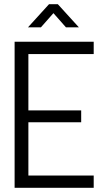

<svg xmlns="http://www.w3.org/2000/svg" viewBox="-20 -900 509 920"><path d="M429 0H50V-700H429V-641H116V-371H369V-314H116V-59H429ZM114 -769 215 -880H257L358 -769H296L236 -837L176 -769Z"/></svg>

Font: Kulim Park Light
Style: Regular
Weight: 300
Designer: Noponies / Dale Sattler
Foundry: Noponies
Version: Version 1.000; ttfautohint (v1.8.3)